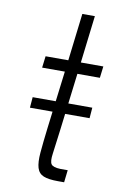

<svg xmlns="http://www.w3.org/2000/svg" viewBox="-82 -748 509 799"><g transform="rotate(10 173.0 -348.5)"><path d="M140 -209 170 -451H74L80 -500H176L200 -700H253L229 -500H324L318 -451H223L193 -207Q185 -141 180 -107Q175 -73 183 -61.5Q191 -50 222 -49H253L247 3H221Q181 3 160 -5.5Q139 -14 132 -37Q125 -60 128.5 -101.5Q132 -143 140 -209ZM305 -278H53L56.6 -323H308.6Z"/></g></svg>

Font: Kulim Park ExtraLight
Style: Italic
Weight: 275
Italic angle: -8°
Designer: Noponies / Dale Sattler
Foundry: Noponies
Version: Version 1.000; ttfautohint (v1.8.3)